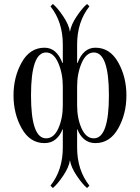

<svg xmlns="http://www.w3.org/2000/svg" viewBox="-20 -708 704 966"><path d="M212 -12Q251 -12 273.5 -62Q296 -112 296 -178V-272Q296 -339 273 -391.5Q250 -444 212 -444Q136 -444 136 -228Q136 -12 212 -12ZM452 -12Q528 -12 528 -228Q528 -444 452 -444Q414 -444 391 -391.5Q368 -339 368 -272V-178Q368 -112 390.5 -62Q413 -12 452 -12ZM204 12Q131 12 89.5 -61.5Q48 -135 48 -228Q48 -321 89.5 -394.5Q131 -468 204 -468Q265 -468 294 -391H296V-484Q296 -598 234 -676L246 -688Q269 -669 298 -626Q327 -583 332 -548Q337 -583 366 -626Q395 -669 418 -688L430 -676Q368 -598 368 -484V-391H370Q399 -468 460 -468Q533 -468 574.5 -394.5Q616 -321 616 -228Q616 -135 574.5 -61.5Q533 12 460 12Q426 12 403 -8Q380 -28 370 -57H368V34Q368 148 430 226L418 238Q395 219 366 176Q337 133 332 98Q327 133 298 176Q269 219 246 238L234 226Q296 148 296 34V-57H294Q284 -28 261 -8Q238 12 204 12Z"/></svg>

Font: Old Standard TT
Style: Regular
Weight: 400
Designer: Alexey Kryukov <alexios@thessalonica.org.ru>
Version: Version 1.0